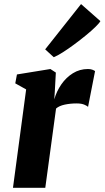

<svg xmlns="http://www.w3.org/2000/svg" viewBox="-20 -898 500 918"><path d="M239.5 -423Q250.5 -461.5 273.2 -494.5Q296 -527.5 328.5 -547.8Q361 -568 400.5 -568Q413.5 -568 422.2 -564.5Q431 -561 434.5 -558L401 -387Q398 -391 384 -397.2Q370 -403.5 346.5 -403.5Q316.5 -403.5 289.5 -397.8Q262.5 -392 248 -379L196.5 0H42L105 -470.5L53 -499.5L61 -542L221 -568L247 -551L242 -459.5ZM196 -662 367.5 -878.5 460 -797Q454.5 -787 435.8 -768.8Q417 -750.5 390.5 -728.8Q364 -707 335.2 -685.8Q306.5 -664.5 280.5 -648Q254.5 -631.5 237 -624.5Z"/></svg>

Font: Merriweather Black
Style: Italic
Weight: 900
Italic angle: -7.8°
Designer: Eben Sorkin
Foundry: Eben Sorkin
Version: Version 2.200;gftools[0.9.31]